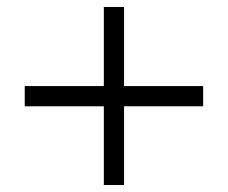

<svg xmlns="http://www.w3.org/2000/svg" viewBox="-20 -531 655 551"><path d="M336 -284V-511H278V-284H51V-226H278V0H336V-226H563V-284Z"/></svg>

Font: Chivo Light
Style: Regular
Weight: 300
Designer: Hector Gatti
Foundry: Omnibus-Type
Version: Version 1.003;PS 001.003;hotconv 1.0.70;makeotf.lib2.5.58329